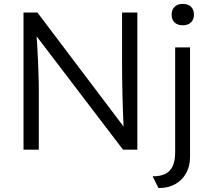

<svg xmlns="http://www.w3.org/2000/svg" viewBox="-20 -764 1063 980"><path d="M100 0V-700H171L629 -94L615 -76Q612 -92 610.5 -124Q609 -156 607.5 -196.5Q606 -237 605 -281Q604 -325 603.5 -367Q603 -409 603 -443V-700H681V0H608L152 -598L164 -619Q167 -579 169.5 -540Q172 -501 173.5 -465Q175 -429 176 -399Q177 -369 177.5 -348Q178 -327 178 -318V0ZM759 136Q800 136 825.5 122.5Q851 109 862.5 81.5Q874 54 874 14V-522H950V36Q950 84 930 120Q910 156 874 176Q838 196 789 196ZM856 -689Q856 -714 871 -729Q886 -744 913 -744Q940 -744 955 -729.5Q970 -715 970 -689Q970 -665 955 -650Q940 -635 913 -635Q886 -635 871 -649.5Q856 -664 856 -689Z"/></svg>

Font: Our Lexend Light
Style: Regular
Weight: 300
Designer: Bonnie Shaver-Troup, Thomas Jockin
Foundry: Lexend
Version: Version 1.007